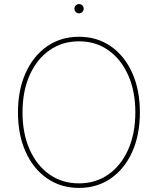

<svg xmlns="http://www.w3.org/2000/svg" viewBox="-20 -919 780 949"><path d="M370.6 9.8Q280.8 9.8 212.6 -37.4Q144.5 -84.5 106.7 -168.7Q68.8 -252.9 68.8 -363.3Q68.8 -474.6 106.9 -558.8Q145 -643.1 212.9 -690.2Q280.8 -737.3 370.6 -737.3Q460 -737.3 527.8 -690.2Q595.7 -643.1 633.5 -558.8Q671.4 -474.6 671.4 -363.3Q671.4 -252.4 633.5 -168.2Q595.7 -84 527.8 -37.1Q460 9.8 370.6 9.8ZM370.6 -12.7Q453.1 -12.7 515.9 -56.9Q578.6 -101.1 613.8 -180.2Q648.9 -259.3 648.9 -363.3Q648.9 -467.8 613.8 -546.9Q578.6 -626 515.9 -670.4Q453.1 -714.8 370.6 -714.8Q288.1 -714.8 225.1 -670.9Q162.1 -627 126.7 -547.9Q91.3 -468.8 91.3 -363.3Q91.3 -259.8 126.2 -180.7Q161.1 -101.6 224.1 -57.1Q287.1 -12.7 370.6 -12.7ZM370.6 -853Q361.3 -853 354.5 -859.9Q347.7 -866.7 347.7 -876.5Q347.7 -885.7 354.5 -892.3Q361.3 -898.9 370.6 -898.9Q380.4 -898.9 387 -892.3Q393.6 -885.7 393.6 -876.5Q393.6 -866.7 387 -859.9Q380.4 -853 370.6 -853Z"/></svg>

Font: Inter 16pt Thin
Style: Regular
Weight: 250
Version: Version 4.001;git-66647c0bb